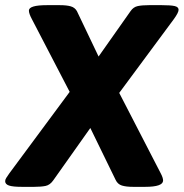

<svg xmlns="http://www.w3.org/2000/svg" viewBox="-46 -722 712 744"><path d="M38 2Q4 2 -11 -3Q-26 -8 -26 -20Q-26 -26 -21.5 -33Q-17 -40 -10 -50L224 -366L78 -647Q66 -669 66 -681Q66 -702 136 -702H186Q212 -702 228 -697.5Q244 -693 252 -679L336 -503L460 -679Q471 -695 488 -698.5Q505 -702 531 -702H581Q616 -702 631 -698.5Q646 -695 646 -684Q646 -673 627 -647L416 -362L577 -50Q586 -33 586 -22Q585 2 517 2H469Q443 2 426.5 -3Q410 -8 402 -25L304 -226L161 -24Q148 -5 130.5 -1.5Q113 2 87 2Z"/></svg>

Font: Asap ExtraBold
Style: Italic
Weight: 800
Italic angle: -6°
Designer: Pablo Cosgaya
Foundry: Omnibus-Type
Version: Version 3.001; ttfautohint (v1.8.4.7-5d5b)